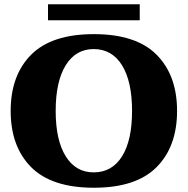

<svg xmlns="http://www.w3.org/2000/svg" viewBox="-20 -870 880 900"><path d="M205 -850H635V-775H205ZM30 -350Q30 -517 126 -613.5Q222 -710 420 -710Q618 -710 714 -613.5Q810 -517 810 -350Q810 -183 714 -86.5Q618 10 420 10Q222 10 126 -86.5Q30 -183 30 -350ZM599 -350Q599 -488 552 -564Q505 -640 419 -640Q335 -640 288 -564Q241 -488 241 -350Q241 -213 288 -137.5Q335 -62 419 -62Q505 -62 552 -137Q599 -212 599 -350Z"/></svg>

Font: Taviraj Black
Style: Regular
Weight: 900
Designer: Katatrad Team
Foundry: CadsonDemak
Version: Version 1.030